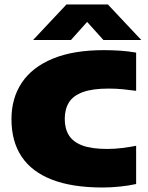

<svg xmlns="http://www.w3.org/2000/svg" viewBox="-20 -826 658 854"><path d="M437 8Q301.5 8 211.5 -26.8Q121.5 -61.5 76.2 -129.2Q31 -197 31 -296Q31 -389.5 77.2 -458.5Q123.5 -527.5 215 -565.2Q306.5 -603 442.5 -603Q478.5 -603 515.2 -600.5Q552 -598 585.5 -592V-422Q557 -426 526.8 -429Q496.5 -432 463 -432Q392 -432 349 -416.5Q306 -401 287 -370.8Q268 -340.5 268 -297Q268 -254 286.5 -224.2Q305 -194.5 346.2 -179Q387.5 -163.5 456.5 -163.5Q490.5 -163.5 524.2 -167.8Q558 -172 585.5 -177.5V-7.5Q554 -0.5 514 3.8Q474 8 437 8ZM127 -648 275.5 -806H460L608.5 -648H440L350.5 -747.5H384.5L295.5 -648Z"/></svg>

Font: Encode Sans SC SemiExpanded Black
Style: Regular
Weight: 900
Width: 6
Designer: Multiple Designers
Foundry: Impallari Type
Version: Version 3.002